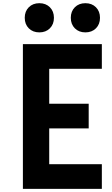

<svg xmlns="http://www.w3.org/2000/svg" viewBox="-20 -1196 707 1216"><path d="M454.1 -1150.1Q479.8 -1175.8 520.8 -1175.8Q561.8 -1175.8 587.6 -1150.1Q613.3 -1124.3 613.3 -1083.3Q613.3 -1042.3 587.6 -1016.6Q561.8 -990.9 520.8 -990.9Q479.8 -990.9 454.1 -1016.6Q428.4 -1042.3 428.4 -1083.3Q428.4 -1124.3 454.1 -1150.1ZM162.4 -1150.1Q188.2 -1175.8 229.2 -1175.8Q270.2 -1175.8 295.9 -1150.1Q321.6 -1124.3 321.6 -1083.3Q321.6 -1042.3 295.9 -1016.6Q270.2 -990.9 229.2 -990.9Q188.2 -990.9 162.4 -1016.6Q136.7 -1042.3 136.7 -1083.3Q136.7 -1124.3 162.4 -1150.1ZM125 -916.7H625V-760.4H291.7V-539.1H541.7V-382.8H291.7V-156.2H625V0H125Z"/></svg>

Font: TypoPRO Monoid
Style: Bold
Weight: 700
Width: 4
Monospace: yes
Designer: Andreas Larsen (@larsenwork)
Version: Version 0.61